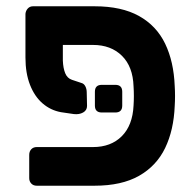

<svg xmlns="http://www.w3.org/2000/svg" viewBox="-20 -591 620 611"><path d="M304 -233Q282 -233 282 -255V-299Q282 -321 304 -321H347Q369 -321 369 -299V-255Q369 -233 347 -233ZM180 -448V-398Q181 -374 187.5 -358Q194 -342 209 -337L239 -327Q247 -325 251.5 -316.5Q256 -308 256 -297L257 -254Q257 -240 244.5 -233Q232 -226 215 -228L174 -234Q141 -240 115.5 -262Q90 -284 75.5 -321Q61 -358 61 -408V-547Q62 -557 68.5 -564Q75 -571 85 -571H281Q367 -571 422.5 -540Q478 -509 505.5 -452Q533 -395 536 -317Q537 -302 537 -285.5Q537 -269 536 -254Q533 -177 505.5 -120Q478 -63 422.5 -31.5Q367 0 281 0H97Q86 0 79.5 -7Q73 -14 73 -24V-98Q73 -109 79.5 -116Q86 -123 97 -123H276Q333 -123 367.5 -157.5Q402 -192 405 -255Q406 -270 406 -285.5Q406 -301 405 -316Q403 -379 368 -413.5Q333 -448 276 -448Z"/></svg>

Font: Rubik SemiBold
Style: Regular
Weight: 600
Designer: Hubert and Fischer
Foundry: Hubert and Fischer
Version: Version 2.300;gftools[0.9.30]